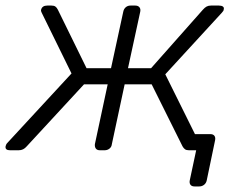

<svg xmlns="http://www.w3.org/2000/svg" viewBox="-47 -540 866 690"><path d="M652 130Q642 130 637.5 124Q633 118 635 108L658 0H638L619 -58H709Q719 -58 723.5 -52Q728 -46 726 -36L696 108Q694 118 686.5 124Q679 130 669 130ZM-11 0Q-20 0 -24 -3.5Q-28 -7 -27 -14Q-26 -17 -25 -20Q-24 -23 -20 -27L210 -276L103 -494Q101 -498 100.5 -501Q100 -504 101 -506Q103 -513 108.5 -516.5Q114 -520 123 -520H138Q147 -520 152 -516.5Q157 -513 161 -505L264 -295H352L396 -498Q398 -508 405 -514Q412 -520 422 -520H439Q449 -520 454 -514Q459 -508 457 -498L413 -295H496L682 -505Q689 -513 695.5 -516.5Q702 -520 711 -520H740Q749 -520 754 -516.5Q759 -513 757 -506Q757 -501 750 -494L547 -273L669 -27Q671 -23 672 -20Q673 -17 672 -14Q671 -7 665 -3.5Q659 0 650 0H632Q623 0 618 -3.5Q613 -7 609 -14L498 -237H401L355 -22Q354 -12 346.5 -6Q339 0 329 0H312Q302 0 297.5 -6Q293 -12 294 -22L340 -237H255L49 -14Q43 -7 36 -3.5Q29 0 20 0Z"/></svg>

Font: Rubik Light
Style: Italic
Weight: 300
Italic angle: -12°
Designer: Hubert and Fischer
Foundry: Hubert and Fischer
Version: Version 2.300;gftools[0.9.30]